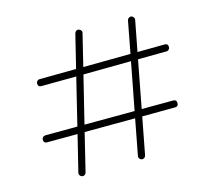

<svg xmlns="http://www.w3.org/2000/svg" viewBox="-102 -810 1056 955"><g transform="rotate(-15 426.0 -332.0)"><path d="M207 22C216.3 24.4 226.1 18.6 228.5 9.3L276.4 -187L536.6 -188L501.5 -3.4C499.5 6.3 506.3 15.6 515.6 17.6C525.4 19.5 534.7 12.7 536.6 3.4L573.2 -188L742.2 -189C753.9 -189 759.8 -194.8 759.8 -207C759.8 -218.8 753.9 -224.6 742.7 -224.6L580.1 -224.1L626.5 -467.8L773.9 -469.2C783.7 -469.2 791 -477.5 791 -487.3C791 -499 785.2 -504.9 773.4 -504.9L633.3 -503.4L663.6 -661.1C665.5 -670.9 658.7 -680.2 649.4 -682.1C639.6 -684.1 630.4 -677.2 628.4 -668L597.2 -503.4L353.5 -501L393.6 -665C397 -674.3 389.6 -684.1 380.4 -686.5C371.1 -689.9 361.3 -683.1 358.9 -673.8L316.4 -501L127.4 -499C117.7 -499 110.4 -490.7 110.4 -481C110.4 -469.2 116.2 -463.4 127.9 -463.4L307.6 -464.8L248.5 -222.7L83 -221.7C73.2 -221.7 65.4 -213.9 65.4 -204.1C65.4 -191.9 71.3 -186 82.5 -186L239.7 -186.5L193.8 0.5C191.4 9.8 197.8 19.5 207 22ZM590.3 -467.8 543.5 -223.6 285.2 -222.7 344.7 -465.3Z"/></g></svg>

Font: Mikhak ExtraLight
Style: Regular
Weight: 200
Designer: Amin Abedi
Version: Version 3.2